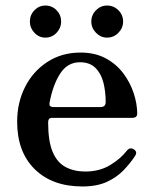

<svg xmlns="http://www.w3.org/2000/svg" viewBox="-20 -662 555 694"><path d="M278 12Q169 12 105.5 -50.5Q42 -113 42 -222Q42 -291 70.5 -347.5Q99 -404 151 -438Q203 -472 271 -472Q324 -472 362.5 -451Q401 -430 426 -396.5Q451 -363 463.5 -324.5Q476 -286 476 -251Q476 -236 457 -236H168Q154 -236 154 -220Q154 -151 170.5 -112.5Q187 -74 217.5 -58Q248 -42 288 -42Q340 -42 378.5 -65.5Q417 -89 439 -118Q450 -131 464 -122Q478 -113 468 -98Q451 -72 426.5 -46.5Q402 -21 366 -4.5Q330 12 278 12ZM174 -275H343Q362 -275 362 -293Q362 -332 353.5 -364.5Q345 -397 324.5 -417Q304 -437 269 -437Q224 -437 197.5 -396Q171 -355 159 -290Q158 -284 160 -280Q164 -275 174 -275ZM367 -526Q344 -526 327 -543.5Q310 -561 310 -584Q310 -608 327 -625Q344 -642 367 -642Q391 -642 408 -625Q425 -608 425 -584Q425 -561 408 -543.5Q391 -526 367 -526ZM144 -526Q121 -526 104.5 -543.5Q88 -561 88 -584Q88 -608 104.5 -625Q121 -642 144 -642Q168 -642 184.5 -625Q201 -608 201 -584Q201 -561 184.5 -543.5Q168 -526 144 -526Z"/></svg>

Font: Zen Old Mincho
Style: Bold
Weight: 700
Designer: Yoshimichi Ohira
Foundry: Positype
Version: Version 1.500